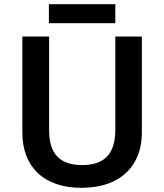

<svg xmlns="http://www.w3.org/2000/svg" viewBox="-20 -889 787 919"><path d="M532 -869H214V-778H532ZM659 -252V-714H532V-268C532 -158 485 -99 374 -99C268 -99 215 -150 215 -267V-714H87V-254C87 -95 185 10 370 10C565 10 659 -104 659 -252Z"/></svg>

Font: Noto Sans Bamum SemiBold
Style: Regular
Weight: 600
Designer: Monotype Design Team
Foundry: Monotype Imaging Inc.
Version: Version 2.002